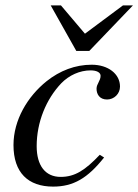

<svg xmlns="http://www.w3.org/2000/svg" viewBox="-20 -681 513 712"><path d="M473 -661H436L295 -556L206 -661H168L263 -492H311ZM350 -107C296 -50 258 -25 205 -25C148 -25 116 -67 116 -139C116 -228 151 -313 207 -372C236 -402 276 -420 316 -420C339 -420 353 -412 353 -400C353 -381 338 -370 338 -352C338 -332 349 -312 377 -312C403 -312 425 -333 425 -360C425 -407 381 -441 320 -441C259 -441 202 -419 153 -380C82 -323 30 -236 30 -143C30 -41 84 11 177 11C252 11 305 -20 366 -97Z"/></svg>

Font: XITS
Style: Italic
Weight: 400
Italic angle: -16.33°
Designer: MicroPress Inc., with final additions and corrections provided by Coen Hoffman, Elsevier (retired)
Version: Version 1.107